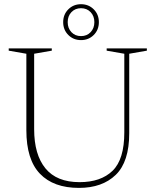

<svg xmlns="http://www.w3.org/2000/svg" viewBox="-20 -906 760 936"><path d="M586 -260.5V-644L500 -659V-670H696V-659L610 -644V-257Q610 -117 544.2 -53.5Q478.5 10 365 10Q241 10 174.8 -59Q108.5 -128 108.5 -271V-644L22.5 -659V-670H232.5V-659L146.5 -644V-276Q146.5 -152.5 201.5 -85.2Q256.5 -18 368 -18Q471.5 -18 528.8 -73.5Q586 -129 586 -260.5ZM375 -885.5Q412 -885.5 437 -860.5Q462 -835.5 462 -798Q462 -760.5 437 -735.5Q412 -710.5 375 -710.5Q338 -710.5 313 -735.5Q288 -760.5 288 -798Q288 -835.5 313 -860.5Q338 -885.5 375 -885.5ZM375 -730Q403.5 -730 421.8 -749.2Q440 -768.5 440 -798Q440 -827.5 421.8 -846.8Q403.5 -866 375 -866Q346.5 -866 328.2 -846.8Q310 -827.5 310 -798Q310 -768.5 328.2 -749.2Q346.5 -730 375 -730Z"/></svg>

Font: Newsreader Text ExtraLight
Style: Regular
Weight: 275
Designer: Hugues Gentile
Foundry: Production Type
Version: Version 1.001